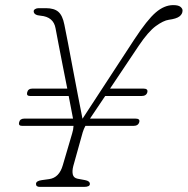

<svg xmlns="http://www.w3.org/2000/svg" viewBox="-20 -732 735 752"><path d="M55 -253.5Q58.5 -267.5 75.5 -267.5H266Q263 -284 258.5 -306.8Q254 -329.5 249 -356H98Q82.5 -356 86.5 -370.5Q90 -385 107 -385H243.5Q234.5 -429.5 225.5 -475.8Q216.5 -522 209 -560.8Q201.5 -599.5 197.5 -621.5Q189.5 -666 139 -670.5Q113 -672.5 112 -687Q111.5 -692.5 117.2 -696.2Q123 -700 131 -700H160Q192 -700 208.5 -685.8Q225 -671.5 232 -636Q237.5 -610.5 246.2 -564.2Q255 -518 265.2 -463.5Q275.5 -409 285.5 -357Q295.5 -305 303 -267.5H303.5L506 -577.5Q556.5 -654.5 590 -683.2Q623.5 -712 658.5 -712Q678.5 -712 686.8 -705.2Q695 -698.5 695 -691Q695 -677 683 -667.8Q671 -658.5 641 -654.5Q620 -651.5 590.2 -629.8Q560.5 -608 523.5 -553L411 -385H542Q560.5 -385 557 -370.5Q553 -356 534.5 -356H392L332.5 -267.5H510.5Q529 -267.5 525.5 -254Q521.5 -239 503 -239H314.5Q308 -227 304 -214L267 -81.5Q262 -62 265.2 -48.5Q268.5 -35 284 -32L313.5 -26.5Q332 -23 332 -11.5Q332 0 309 0H136Q121 0 121 -11.5Q121 -23.5 143.5 -26.5L172.5 -30.5Q212 -36 226 -85L262.5 -209Q267.5 -225 268 -239H66.5Q51 -239 55 -253.5Z"/></svg>

Font: Fraunces 9pt S100 Thin
Style: Italic
Weight: 100
Italic angle: -16°
Version: Version 1.000; ttfautohint (v1.8.3)